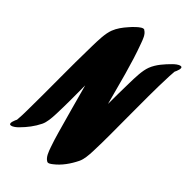

<svg xmlns="http://www.w3.org/2000/svg" viewBox="-235 -816 904 904"><g transform="rotate(45 216.5 -364.5)"><path d="M364.6 -723.9C339.7 -699 312.2 -668.9 298.7 -633.8C286.6 -602.2 286 -556.7 285.1 -514.8C284 -469.3 283.6 -423.7 283.5 -378C255 -482.4 228.8 -591 192 -689.7C184.6 -709.6 176.8 -734 158.8 -744.4C150.7 -754.3 128.7 -734.3 122.7 -728.8C112.7 -720.2 103.6 -710.5 95.1 -700.3C77.6 -680.7 61.2 -658.5 51.7 -633.8C39.6 -602.2 39 -556.7 38.1 -514.8C34.6 -373.8 38.2 -231.3 36 -89.4C35.7 -67.1 35.5 -44.8 33.2 -22.7C29.9 -16.6 12.6 20 32.1 17.1C44.5 15.3 58 3.1 66.2 -5.2C92.3 -31.5 114.5 -60.1 130.8 -93.5C140.8 -113.8 143.2 -143 144.3 -170.6C146.9 -233.9 146.2 -299 145.9 -363.9C168.6 -282.3 190.1 -199.9 213.6 -118.7C221 -93.2 228.4 -67.7 237.4 -42.8C244.9 -21.9 253.9 5.4 273.1 16C281.3 22 295.4 10.3 300.6 6.3C333.5 -18.7 359 -55 377.8 -93.5C387.8 -113.8 390.2 -143 391.3 -170.6C394.4 -245.8 392.8 -323.4 392.8 -400.3C392.8 -491.6 391.5 -583.2 395.6 -674.4C396.1 -685.2 396.6 -696.2 397.8 -707C401 -713.1 418.1 -749.4 398.7 -746.5C386.3 -744.3 372.9 -732.1 364.6 -723.9Z"/></g></svg>

Font: Quiapo Free
Style: Regular
Weight: 400
Designer: Aaron Amar
Version: Version 001.002